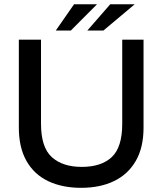

<svg xmlns="http://www.w3.org/2000/svg" viewBox="-20 -890 778 920"><path d="M368.9 10Q277.9 10 210.8 -22.1Q143.6 -54.1 107 -118.6Q70.3 -183 70.3 -278.4V-700H176.5V-297.4Q176.5 -184 228.2 -137.2Q279.9 -90.3 371.8 -90.3Q465.1 -90.3 515.4 -137.2Q565.7 -184 565.7 -297.4V-700H667.8V-278.4Q667.8 -183 630.5 -118.7Q593.2 -54.4 526.2 -22.2Q459.2 10 368.9 10ZM398.5 -743.7 508.3 -869.7H625.7L475.5 -743.7ZM247.3 -743.7 334.9 -869.7H445L319.4 -743.7Z"/></svg>

Font: REM Medium
Style: Regular
Weight: 500
Designer: Octavio Pardo
Foundry: Ashler Design
Version: Version 1.005;gftools[0.9.28]